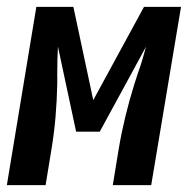

<svg xmlns="http://www.w3.org/2000/svg" viewBox="-37 -540 557 560"><path d="M-17 0 69 -520H177L235 -248L383 -520H491L404 0H292L309 -104Q317 -152 328.5 -199.5Q340 -247 355 -295L366 -329Q373 -348 378.5 -367Q384 -386 389 -404L254 -156H185L132 -404Q131 -386 130.5 -367Q130 -348 130 -329V-295Q129 -247 125 -199.5Q121 -152 113 -104L96 0Z"/></svg>

Font: Iosevka SS04 Oblique
Style: Bold
Weight: 700
Italic angle: -9°
Monospace: yes
Designer: Belleve Invis
Foundry: Belleve Invis
Version: Version 19.0.0; ttfautohint (v1.8.4)